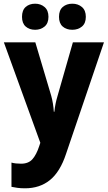

<svg xmlns="http://www.w3.org/2000/svg" viewBox="-20 -778 583 1038"><path d="M1 -549H171L257 -260Q268 -220 271 -174H274Q278 -216 291 -259L374 -549H542L337 54Q305 151 250 195.5Q195 240 115 240Q92 240 74 237.5Q56 235 42 232V101Q52 104 65.5 105.5Q79 107 94 107Q134 107 155.5 82.5Q177 58 192 12L198 -6ZM99 -687Q99 -723 119 -740.5Q139 -758 170 -758Q200 -758 221 -740Q242 -722 242 -687Q242 -652 221 -634.5Q200 -617 170 -617Q139 -617 119 -634.5Q99 -652 99 -687ZM299 -687Q299 -723 319.5 -740.5Q340 -758 371 -758Q402 -758 423 -740Q444 -722 444 -687Q444 -652 423 -634.5Q402 -617 371 -617Q339 -617 319 -634.5Q299 -652 299 -687Z"/></svg>

Font: Noto Sans Gujarati SemiCondensed ExtraBold
Style: Regular
Weight: 800
Width: 4
Designer: Jelle Bosma - Monotype Design Team, Universal Thirst
Foundry: Monotype Imaging Inc.
Version: Version 2.106; ttfautohint (v1.8.4.7-5d5b)